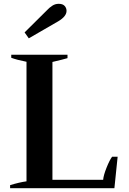

<svg xmlns="http://www.w3.org/2000/svg" viewBox="-20 -987 676 1007"><path d="M109 -817 229 -936Q238 -946 253.5 -956.5Q269 -967 288 -967Q309 -967 319 -956Q329 -945 329 -930Q329 -901 285 -875L131 -786ZM33 -16Q82 -31 119 -36V-663Q68 -673 39 -684V-700H334V-682Q314 -676 255 -662V-44H521Q523 -68 539 -108Q555 -148 568 -165H597L580 0H33Z"/></svg>

Font: Trirong SemiBold
Style: Regular
Weight: 600
Designer: Katatrad Team
Foundry: CadsonDemak
Version: Version 1.001